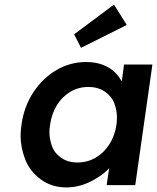

<svg xmlns="http://www.w3.org/2000/svg" viewBox="-20 -809 686 839"><path d="M270 10Q205 10 157 -26Q109 -62 89.5 -114Q70 -166 70 -216Q70 -239 74 -265Q85 -344 126 -406Q167 -468 227 -503Q287 -538 356 -538Q396 -538 427.5 -526.5Q459 -515 481 -494Q500 -476 512 -453L522 -527H646L571 0H446L457 -74Q436 -51 408 -34Q378 -14 343 -2Q308 10 270 10ZM319 -99Q362 -99 398 -120Q434 -141 458 -178.5Q482 -216 489 -265Q491 -281 491 -296Q491 -326 480 -356.5Q469 -387 439 -408Q409 -429 366 -429Q323 -429 287.5 -408Q252 -387 229 -350Q206 -313 199 -265Q196 -247 196 -231Q196 -203 206.5 -172Q217 -141 246.5 -120Q276 -99 319 -99ZM334 -600 304 -659 478 -789 534 -700Z"/></svg>

Font: Lexend Med
Style: Italic
Weight: 500
Italic angle: -8.13011°
Designer: Bonnie Shaver-Troup, Thomas Jockin
Foundry: Lexend
Version: Version 1.007